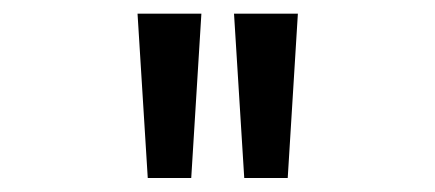

<svg xmlns="http://www.w3.org/2000/svg" viewBox="-20 -752 626 276"><path d="M316.4 -732.4H408.2L393.6 -496.1H331.1ZM177.7 -732.4H269.5L254.9 -496.1H192.4Z"/></svg>

Font: Consola Mono
Style: Book
Weight: 400
Monospace: yes
Version: Version 2.001